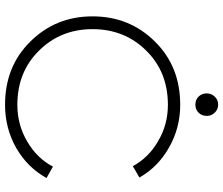

<svg xmlns="http://www.w3.org/2000/svg" viewBox="-84 -824 918 791"><g transform="rotate(90 375.5 -428.0)"><path d="M411.1 -773.4Q390.6 -773.4 377.9 -786.1Q364.3 -799.8 364.3 -820.3Q364.3 -839.8 377.9 -853.5Q390.6 -867.2 411.1 -867.2Q429.7 -867.2 443.4 -853.5Q457 -839.8 457 -820.3Q457 -799.8 443.4 -786.1Q429.7 -773.4 411.1 -773.4ZM411.1 10.7Q252.9 10.7 150.4 -93.8Q46.9 -198.2 46.9 -349.6Q46.9 -502 150.4 -606.4Q252.9 -710.9 411.1 -710.9Q506.8 -710.9 586.9 -665Q667 -620.1 710.9 -543Q695.3 -534.2 664.1 -515.6Q628.9 -581.1 560.5 -620.1Q493.2 -660.2 411.1 -660.2Q275.4 -660.2 187.5 -570.3Q99.6 -481.4 99.6 -349.6Q99.6 -218.8 187.5 -129.9Q275.4 -40 411.1 -40Q493.2 -40 561.5 -80.1Q630.9 -120.1 666 -186.5Q681.6 -177.7 712.9 -160.2Q669.9 -82 588.9 -35.2Q507.8 10.7 411.1 10.7Z"/></g></svg>

Font: LeFont
Style: ExtraLight
Weight: 200
Designer: Leryon MEDIA
Version: Version 1.0